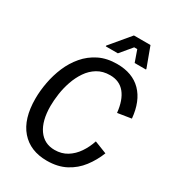

<svg xmlns="http://www.w3.org/2000/svg" viewBox="-204 -963 984 1089"><g transform="rotate(30 287.5 -419.0)"><path d="M275 12.5Q165.8 12.5 104.6 -57.9Q43.3 -128.3 43.3 -260.8Q43.3 -312.5 53.8 -368.3Q64.2 -424.2 86.2 -476.2Q108.3 -528.3 144.2 -570.4Q180 -612.5 230.4 -637.5Q280.8 -662.5 348.3 -662.5Q448.3 -662.5 506.3 -603.8Q564.2 -545 574.2 -435.8L485 -421.7Q476.7 -501.7 441.7 -544.6Q406.7 -587.5 345 -587.5Q297.5 -587.5 262.5 -566.2Q227.5 -545 203.8 -510Q180 -475 165.4 -432.9Q150.8 -390.8 144.6 -347.5Q138.3 -304.2 138.3 -267.5Q138.3 -170.8 176.2 -116.7Q214.2 -62.5 282.5 -62.5Q328.3 -62.5 363.3 -84.2Q398.3 -105.8 422.9 -142.1Q447.5 -178.3 461.7 -221.7L542.5 -190Q520.8 -135 485.4 -88.8Q450 -42.5 397.9 -15Q345.8 12.5 275 12.5ZM240.8 -716.7V-721.7L348.3 -850H456.7L504.2 -721.7V-716.7H430L403.3 -792.5H383.3L320 -716.7Z"/></g></svg>

Font: Familjen Grotesk GF
Style: Italic
Weight: 400
Designer: Anders Wikstroem, Jonas Baeckman, Matilda Gysing, Kristian Moeller
Foundry: Familjen STHML AB
Version: Version 2.000; Beta; Release 4; Build 6